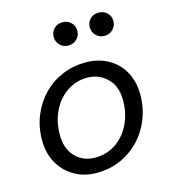

<svg xmlns="http://www.w3.org/2000/svg" viewBox="-109 -809 811 910"><g transform="rotate(-15 296.5 -354.0)"><path d="M255 12Q193 12 145 -16Q97 -44 70 -92.5Q43 -141 43 -204Q43 -270 66 -325.5Q89 -381 129 -422Q169 -463 222.5 -485.5Q276 -508 337 -508Q384 -508 423 -492.5Q462 -477 490 -449Q518 -421 533.5 -382Q549 -343 549 -295Q549 -231 527 -175Q505 -119 465 -77Q425 -35 371.5 -11.5Q318 12 255 12ZM266 -60Q323 -60 367.5 -90Q412 -120 437.5 -172Q463 -224 463 -289Q463 -359 422.5 -397.5Q382 -436 326 -436Q271 -436 226.5 -406Q182 -376 156.5 -324.5Q131 -273 131 -207Q131 -140 168.5 -100Q206 -60 266 -60ZM458 -606Q433 -606 416.5 -622.5Q400 -639 400 -664Q400 -688 416.5 -704Q433 -720 458 -720Q482 -720 499 -704Q516 -688 516 -664Q516 -639 499 -622.5Q482 -606 458 -606ZM281 -606Q256 -606 239.5 -622.5Q223 -639 223 -664Q223 -688 239.5 -704Q256 -720 281 -720Q305 -720 322 -704Q339 -688 339 -664Q339 -639 322 -622.5Q305 -606 281 -606Z"/></g></svg>

Font: Rethink Sans
Style: Italic
Weight: 400
Italic angle: -10°
Designer: The Rethink Sans project authors (Hans Thiessen). DM Sans designed by Colophon Foundry.
Foundry: Rethink Communications LLC
Version: Version 1.001